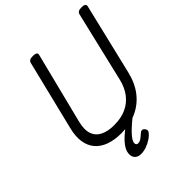

<svg xmlns="http://www.w3.org/2000/svg" viewBox="-301 -1084 1509 1509"><g transform="rotate(-45 453.5 -329.5)"><path d="M388 19Q312 19 255.5 -1.5Q199 -22 165 -62Q131 -102 122 -160.5Q113 -219 132 -294L275 -876Q279 -890 290 -896.5Q301 -903 325 -903Q348 -903 359 -896Q370 -889 366 -874L218 -286Q198 -209 214.5 -160.5Q231 -112 277.5 -89Q324 -66 393 -66Q470 -66 527 -92Q584 -118 621.5 -167Q659 -216 676 -286L816 -876Q820 -890 831.5 -896.5Q843 -903 866 -903Q913 -903 906 -874L763 -277Q740 -182 688 -116Q636 -50 560 -15.5Q484 19 388 19ZM383 244Q351 244 332.5 227Q314 210 314 179Q314 154 327 128.5Q340 103 364 77.5Q388 52 421.5 25Q455 -2 496 -32L558 -31V-25Q526 1 498 25.5Q470 50 449 72Q428 94 416 112.5Q404 131 404 146Q404 157 409.5 162.5Q415 168 425 168Q443 168 460 156Q477 144 500 123Q506 117 516.5 115.5Q527 114 538 124Q546 132 549 142Q552 152 546 162Q529 186 501 204.5Q473 223 442 233.5Q411 244 383 244Z"/></g></svg>

Font: Playwrite DE SAS
Style: Regular
Weight: 400
Designer: Veronika Burian, José Scaglione
Foundry: TypeTogether
Version: Version 1.002